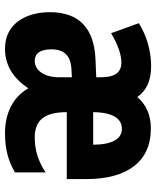

<svg xmlns="http://www.w3.org/2000/svg" viewBox="50 -650 610 749"><g transform="rotate(90 354.5 -275.0)"><path d="M482 -559C427 -559 388 -541 358 -506C333 -542 294 -560 238 -560C179 -560 119 -543 70 -512L109 -404C155 -431 193 -444 224 -444C263 -444 281 -417 281 -364V-346L211 -343C92 -338 27 -281 27 -165C27 -76 69 10 169 10C233 10 283 -20 324 -81C359 -19 425 10 498 10C559 10 607 -2 652 -29V-148C604 -118 564 -106 515 -106C448 -106 417 -145 417 -231H678V-309C678 -466 610 -559 482 -559ZM482 -446C521 -446 544 -408 544 -334H417C418 -414 444 -446 482 -446ZM247 -249 281 -251V-201C281 -143 254 -106 217 -106C188 -106 172 -127 172 -171C172 -221 197 -246 247 -249Z"/></g></svg>

Font: Noto Sans Myanmar ExtraCondensed ExtraBold
Style: Regular
Weight: 800
Width: 2
Designer: Monotype Design Team
Foundry: Monotype Imaging Inc.
Version: Version 2.107